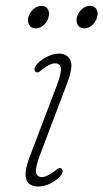

<svg xmlns="http://www.w3.org/2000/svg" viewBox="-20 -644 361 670"><path d="M127.5 -26Q141.5 -26 168.5 -45.5Q175.5 -51 181.5 -55.2Q187.5 -59.5 193.5 -56.5Q198 -54.5 198.5 -48.2Q199 -42 195 -35.5Q185.5 -21 161.5 -7Q137.5 7 112.5 7Q95 7 82.8 -1.8Q70.5 -10.5 69.2 -32.8Q68 -55 83 -95L178 -345.5Q194.5 -388.5 192.5 -405.8Q190.5 -423 171.5 -423Q155 -423 130 -403.5Q123.5 -398.5 117.5 -394Q111.5 -389.5 105.5 -392.5Q101 -395 100.5 -401Q100 -407 104 -413.5Q116 -431.5 140.5 -444.2Q165 -457 186.5 -457Q213 -457 225 -435.2Q237 -413.5 214.5 -354L119.5 -103Q102.5 -58 105.8 -42Q109 -26 127.5 -26ZM104.5 -545Q89 -545 82 -556.8Q75 -568.5 79 -584.5Q83.5 -600.5 96.2 -612Q109 -623.5 125 -623.5Q140 -623.5 147 -612Q154 -600.5 149.5 -584.5Q145.5 -568.5 132.8 -556.8Q120 -545 104.5 -545ZM274 -545Q258.5 -545 251.5 -556.8Q244.5 -568.5 248.5 -584.5Q253 -600.5 265.8 -612Q278.5 -623.5 294.5 -623.5Q309.5 -623.5 316.5 -612Q323.5 -600.5 319 -584.5Q315 -568.5 302.2 -556.8Q289.5 -545 274 -545Z"/></svg>

Font: Fraunces 9pt S100 Thin
Style: Italic
Weight: 100
Italic angle: -16°
Version: Version 1.000; ttfautohint (v1.8.3)